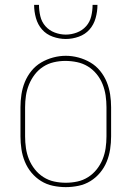

<svg xmlns="http://www.w3.org/2000/svg" viewBox="-20 -760 540 788"><path d="M250 8Q224 8 197.5 2.5Q171 -3 148.5 -17Q126 -31 109 -51.5Q92 -72 82 -96.5Q72 -121 68 -147.5Q64 -174 64 -200V-320Q64 -346 68 -372.5Q72 -399 82 -423.5Q92 -448 109 -469Q126 -490 149 -503.5Q172 -517 198 -524Q224 -531 250 -531Q276 -531 302 -524Q328 -517 351 -503.5Q374 -490 391 -469Q408 -448 418 -423.5Q428 -399 432 -372.5Q436 -346 436 -320V-200Q436 -174 432 -147.5Q428 -121 418 -96.5Q408 -72 391 -51.5Q374 -31 351.5 -17Q329 -3 302.5 2.5Q276 8 250 8ZM250 -10Q274 -10 297.5 -15Q321 -20 341.5 -33Q362 -46 377 -65Q392 -84 401 -106Q410 -128 413.5 -152Q417 -176 417 -200V-320Q417 -344 413.5 -368Q410 -392 401 -414.5Q392 -437 376.5 -456Q361 -475 340.5 -487.5Q320 -500 296 -505Q272 -510 248 -510Q224 -510 200.5 -504.5Q177 -499 157 -486Q137 -473 122.5 -454Q108 -435 99 -413Q90 -391 86.5 -367.5Q83 -344 83 -320V-200Q83 -176 86.5 -152Q90 -128 99 -106Q108 -84 123 -65Q138 -46 158.5 -33Q179 -20 202.5 -15Q226 -10 250 -10ZM250 -600Q223 -600 196.5 -609.5Q170 -619 152.5 -639Q135 -659 127.5 -686Q120 -713 120 -740H140Q140 -717 145.5 -693.5Q151 -670 166.5 -652.5Q182 -635 204.5 -626.5Q227 -618 250 -618Q273 -618 295.5 -626.5Q318 -635 333.5 -652.5Q349 -670 354.5 -693.5Q360 -717 360 -740H380Q380 -713 372.5 -686Q365 -659 347.5 -639Q330 -619 303.5 -609.5Q277 -600 250 -600Z"/></svg>

Font: Zed Mono Thin
Style: Regular
Weight: 100
Monospace: yes
Designer: Belleve Invis
Foundry: Belleve Invis
Version: Version 1.0.0; ttfautohint (v1.8.4)